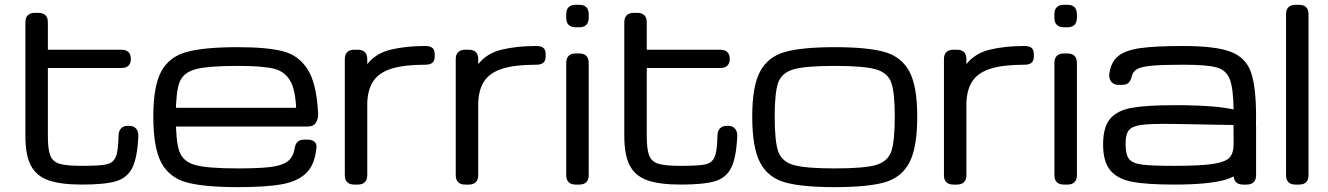

<svg xmlns="http://www.w3.org/2000/svg" viewBox="-20 -770 5541 801"><path d="M85.9 -203.1V-677.2Q85.9 -696.3 95.9 -706.3Q106 -716.3 125 -716.3H140.6Q159.7 -716.3 169.7 -706.3Q179.7 -696.3 179.7 -677.2V-562.5H486.8Q505.9 -562.5 515.9 -552.7Q525.9 -543 525.9 -524.4V-523.9Q525.9 -505.9 515.9 -496.1Q505.9 -486.3 486.8 -486.3H179.7V-203.1Q179.7 -146 189.9 -120.6Q200.2 -95.2 228.8 -86.7Q257.3 -78.1 321.8 -78.1Q396 -78.1 424.1 -84.2Q452.1 -90.3 462.9 -115.2Q473.6 -140.1 474.6 -204.6Q475.1 -224.1 485.4 -234.6Q495.6 -245.1 514.2 -245.1H518.6Q537.6 -245.1 547.9 -233.4Q558.1 -221.7 557.1 -200.2Q552.7 -111.3 531.7 -69.6Q510.7 -27.8 464.1 -13.9Q417.5 0 321.8 0Q232.9 0 182.4 -17.8Q131.8 -35.6 108.9 -79.3Q85.9 -123 85.9 -203.1Z M619.6 -284.2Q619.6 -411.1 652.8 -472.2Q686 -533.2 758.5 -553.2Q831.1 -573.2 972.2 -573.2Q1094.2 -573.2 1160.4 -556.2Q1226.6 -539.1 1263.9 -479.7Q1301.3 -420.4 1307.1 -295.9Q1308.1 -274.9 1298.1 -258.8Q1288.1 -242.7 1269.5 -242.7H1256.8Q1244.6 -242.7 1235.4 -246.8Q1226.1 -251 1221.2 -259.3Q1216.3 -267.6 1216.3 -279.3Q1216.8 -380.4 1194.6 -425.5Q1172.4 -470.7 1124.3 -482.9Q1076.2 -495.1 972.2 -495.1Q846.7 -495.1 795.2 -481Q743.7 -466.8 728.5 -425.8Q713.4 -384.8 713.4 -284.2Q713.4 -179.7 728.5 -137.7Q743.7 -95.7 794.7 -81.5Q845.7 -67.4 972.2 -67.4Q1063 -67.4 1110.1 -73.5Q1157.2 -79.6 1180.2 -96.9Q1203.1 -114.3 1209 -150.4Q1211.9 -168.9 1221.4 -178.2Q1231 -187.5 1249 -187.5H1261.2Q1280.8 -187.5 1291 -179.4Q1301.3 -171.4 1300.3 -156.2Q1294.4 -84.5 1258.3 -48.8Q1222.2 -13.2 1155.8 -1.2Q1089.4 10.7 972.2 10.7Q830.1 10.7 758.1 -9.3Q686 -29.3 652.8 -91.6Q619.6 -153.8 619.6 -284.2ZM680.2 -320.3H1263.2Q1275.9 -320.3 1284.7 -315.9Q1293.5 -311.5 1297.9 -302.7Q1302.2 -293.9 1302.2 -281.2Q1302.2 -277.3 1301.3 -271.5Q1299.8 -262.2 1294.9 -255.6Q1290 -249 1282 -245.6Q1273.9 -242.2 1263.2 -242.2H680.2Q667.5 -242.2 658.7 -246.6Q649.9 -251 645.5 -259.8Q641.1 -268.6 641.1 -281.2Q641.1 -293.9 645.5 -302.7Q649.9 -311.5 658.7 -315.9Q667.5 -320.3 680.2 -320.3Z M1418.5 -39.1V-523.4Q1418.5 -542.5 1428.5 -552.5Q1438.5 -562.5 1457.5 -562.5H1473.1Q1492.2 -562.5 1502.2 -552.5Q1512.2 -542.5 1512.2 -523.4V-39.1Q1512.2 -20 1502.2 -10Q1492.2 0 1473.1 0H1457.5Q1438.5 0 1428.5 -10Q1418.5 -20 1418.5 -39.1ZM1754.4 -500Q1667 -500 1615.2 -484.1Q1563.5 -468.3 1539.3 -434.3Q1515.1 -400.4 1512.2 -343.8V-502.4Q1548.3 -548.3 1611.3 -563.2Q1674.3 -578.1 1754.4 -578.1Q1773.9 -578.1 1783.7 -570.3Q1793.5 -562.5 1793.5 -543.9V-534.2Q1793.5 -516.1 1783.7 -508.1Q1773.9 -500 1754.4 -500Z M1881.3 -39.1V-523.4Q1881.3 -542.5 1891.4 -552.5Q1901.4 -562.5 1920.4 -562.5H1936Q1955.1 -562.5 1965.1 -552.5Q1975.1 -542.5 1975.1 -523.4V-39.1Q1975.1 -20 1965.1 -10Q1955.1 0 1936 0H1920.4Q1901.4 0 1891.4 -10Q1881.3 -20 1881.3 -39.1ZM2217.3 -500Q2129.9 -500 2078.1 -484.1Q2026.4 -468.3 2002.2 -434.3Q1978 -400.4 1975.1 -343.8V-502.4Q2011.2 -548.3 2074.2 -563.2Q2137.2 -578.1 2217.3 -578.1Q2236.8 -578.1 2246.6 -570.3Q2256.3 -562.5 2256.3 -543.9V-534.2Q2256.3 -516.1 2246.6 -508.1Q2236.8 -500 2217.3 -500Z M2381.3 -546.9H2397Q2416 -546.9 2426 -536.9Q2436 -526.9 2436 -507.8V-39.1Q2436 -20 2426 -10Q2416 0 2397 0H2381.3Q2362.3 0 2352.3 -10Q2342.3 -20 2342.3 -39.1V-507.8Q2342.3 -526.9 2352.3 -536.9Q2362.3 -546.9 2381.3 -546.9ZM2381.3 -750H2397Q2416 -750 2426 -740Q2436 -730 2436 -710.9V-695.3Q2436 -676.3 2426 -666.3Q2416 -656.2 2397 -656.2H2381.3Q2362.3 -656.2 2352.3 -666.3Q2342.3 -676.3 2342.3 -695.3V-710.9Q2342.3 -730 2352.3 -740Q2362.3 -750 2381.3 -750Z M2584.5 -203.1V-677.2Q2584.5 -696.3 2594.5 -706.3Q2604.5 -716.3 2623.5 -716.3H2639.2Q2658.2 -716.3 2668.2 -706.3Q2678.2 -696.3 2678.2 -677.2V-562.5H2985.4Q3004.4 -562.5 3014.4 -552.7Q3024.4 -543 3024.4 -524.4V-523.9Q3024.4 -505.9 3014.4 -496.1Q3004.4 -486.3 2985.4 -486.3H2678.2V-203.1Q2678.2 -146 2688.5 -120.6Q2698.7 -95.2 2727.3 -86.7Q2755.9 -78.1 2820.3 -78.1Q2894.5 -78.1 2922.6 -84.2Q2950.7 -90.3 2961.4 -115.2Q2972.2 -140.1 2973.1 -204.6Q2973.6 -224.1 2983.9 -234.6Q2994.1 -245.1 3012.7 -245.1H3017.1Q3036.1 -245.1 3046.4 -233.4Q3056.6 -221.7 3055.7 -200.2Q3051.3 -111.3 3030.3 -69.6Q3009.3 -27.8 2962.6 -13.9Q2916 0 2820.3 0Q2731.4 0 2680.9 -17.8Q2630.4 -35.6 2607.4 -79.3Q2584.5 -123 2584.5 -203.1Z M3118.2 -284.2Q3118.2 -410.6 3151.1 -471.9Q3184.1 -533.2 3254.6 -553.2Q3325.2 -573.2 3462.4 -573.2Q3599.6 -573.2 3670.2 -553.2Q3740.7 -533.2 3773.7 -471.9Q3806.6 -410.6 3806.6 -284.2Q3806.6 -153.8 3773.7 -91.6Q3740.7 -29.3 3670.4 -9.3Q3600.1 10.7 3462.4 10.7Q3324.7 10.7 3254.4 -9.3Q3184.1 -29.3 3151.1 -91.6Q3118.2 -153.8 3118.2 -284.2ZM3462.4 -495.1Q3341.3 -495.1 3291.5 -481Q3241.7 -466.8 3226.8 -425.8Q3211.9 -384.8 3211.9 -284.2Q3211.9 -179.7 3226.8 -137.7Q3241.7 -95.7 3291 -81.5Q3340.3 -67.4 3462.4 -67.4Q3584.5 -67.4 3633.8 -81.5Q3683.1 -95.7 3698 -137.7Q3712.9 -179.7 3712.9 -284.2Q3712.9 -384.8 3698 -425.8Q3683.1 -466.8 3633.3 -481Q3583.5 -495.1 3462.4 -495.1Z M3918 -39.1V-523.4Q3918 -542.5 3928 -552.5Q3938 -562.5 3957 -562.5H3972.7Q3991.7 -562.5 4001.7 -552.5Q4011.7 -542.5 4011.7 -523.4V-39.1Q4011.7 -20 4001.7 -10Q3991.7 0 3972.7 0H3957Q3938 0 3928 -10Q3918 -20 3918 -39.1ZM4253.9 -500Q4166.5 -500 4114.7 -484.1Q4063 -468.3 4038.8 -434.3Q4014.6 -400.4 4011.7 -343.8V-502.4Q4047.9 -548.3 4110.8 -563.2Q4173.8 -578.1 4253.9 -578.1Q4273.4 -578.1 4283.2 -570.3Q4293 -562.5 4293 -543.9V-534.2Q4293 -516.1 4283.2 -508.1Q4273.4 -500 4253.9 -500Z M4418 -546.9H4433.6Q4452.6 -546.9 4462.6 -536.9Q4472.7 -526.9 4472.7 -507.8V-39.1Q4472.7 -20 4462.6 -10Q4452.6 0 4433.6 0H4418Q4398.9 0 4388.9 -10Q4378.9 -20 4378.9 -39.1V-507.8Q4378.9 -526.9 4388.9 -536.9Q4398.9 -546.9 4418 -546.9ZM4418 -750H4433.6Q4452.6 -750 4462.6 -740Q4472.7 -730 4472.7 -710.9V-695.3Q4472.7 -676.3 4462.6 -666.3Q4452.6 -656.2 4433.6 -656.2H4418Q4398.9 -656.2 4388.9 -666.3Q4378.9 -676.3 4378.9 -695.3V-710.9Q4378.9 -730 4388.9 -740Q4398.9 -750 4418 -750Z M4582 -167.5Q4582 -239.7 4611.3 -274.4Q4640.6 -309.1 4701.2 -320.1Q4761.7 -331.1 4878.4 -331.1H4918Q4988.3 -330.1 5037.6 -325.9Q5086.9 -321.8 5126.5 -313.5Q5125 -403.3 5110.1 -440.7Q5095.2 -478 5054.7 -489Q5014.2 -500 4916 -500Q4830.6 -500 4787.1 -496.1Q4743.7 -492.2 4725.1 -482.2Q4706.5 -472.2 4701.7 -452.1Q4697.3 -433.6 4688.2 -424.8Q4679.2 -416 4661.6 -416H4645.5Q4626.5 -416 4616 -429.2Q4605.5 -442.4 4607.9 -461.9Q4614.7 -511.7 4645 -536.1Q4675.3 -560.5 4737.3 -569.3Q4799.3 -578.1 4916 -578.1Q5050.8 -578.1 5113.8 -554.2Q5176.8 -530.3 5198.5 -469.7Q5220.2 -409.2 5220.2 -281.2Q5220.2 -156.7 5189.9 -97.9Q5159.7 -39.1 5089.8 -19.5Q5020 0 4878.4 0Q4765.6 0 4704.6 -11.2Q4643.6 -22.5 4612.8 -58.3Q4582 -94.2 4582 -167.5ZM5126.5 -171.9 5126 -248.5 4877.9 -252.9Q4784.7 -254.4 4744.1 -249.3Q4703.6 -244.1 4689.5 -226.6Q4675.3 -209 4675.8 -167.5Q4676.3 -124.5 4690.2 -106.7Q4704.1 -88.9 4743.4 -83.5Q4782.7 -78.1 4878.4 -78.1Q4990.2 -78.1 5042.2 -86.4Q5094.2 -94.7 5110.6 -113.8Q5127 -132.8 5126.5 -171.9ZM5126.5 -39.1V-242.2Q5126.5 -261.2 5136.5 -271.2Q5146.5 -281.2 5165.5 -281.2H5181.2Q5200.2 -281.2 5210.2 -271.2Q5220.2 -261.2 5220.2 -242.2V-39.1Q5220.2 -20 5210.2 -10Q5200.2 0 5181.2 0H5165.5Q5146.5 0 5136.5 -10Q5126.5 -20 5126.5 -39.1Z M5345.2 -39.1V-710.9Q5345.2 -730 5355.2 -740Q5365.2 -750 5384.3 -750H5399.9Q5418.9 -750 5429 -740Q5439 -730 5439 -710.9V-39.1Q5439 -20 5429 -10Q5418.9 0 5399.9 0H5384.3Q5365.2 0 5355.2 -10Q5345.2 -20 5345.2 -39.1Z"/></svg>

Font: Gyrochrome
Style: Regular
Weight: 400
Designer: David Moles
Foundry: David Moles
Version: Version 1.005;Glyphs 3.2.3 (3260)